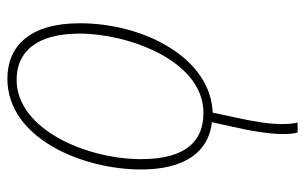

<svg xmlns="http://www.w3.org/2000/svg" viewBox="-173 -413 826 520"><g transform="rotate(-90 240.0 -153.0)"><path d="M141 240H168C165 228 164 214 164 195C164 163 171 120 183 66L195 10C341 5 437 -173 437 -350C437 -489 372 -546 287 -546C125 -546 41 -342 41 -184C41 -66 88 -1 169 8L158 58C145 114 137 164 137 200C137 217 138 229 141 240ZM194 -15C120 -15 69 -60 69 -184C69 -332 150 -521 284 -521C360 -521 409 -467 409 -350C409 -221 337 -15 194 -15Z"/></g></svg>

Font: Noto Serif SemiCondensed Thin
Style: Italic
Weight: 100
Width: 4
Italic angle: -12°
Designer: Monotype Design Team
Foundry: Monotype Imaging Inc.
Version: Version 2.013